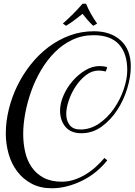

<svg xmlns="http://www.w3.org/2000/svg" viewBox="-20 -987 719 1026"><path d="M553 -130Q527 -97 493.5 -69.5Q460 -42 421 -22.5Q382 -3 340.5 8Q299 19 257 19Q195 19 149 -5.5Q103 -30 72 -71Q41 -112 26 -165Q11 -218 11 -274Q11 -337 27 -402.5Q43 -468 72.5 -528.5Q102 -589 144 -642Q186 -695 238 -734.5Q290 -774 351.5 -797Q413 -820 482 -820Q571 -820 625 -771Q679 -722 679 -631Q679 -578 660.5 -516Q642 -454 607.5 -400.5Q573 -347 524 -311Q475 -275 414 -275Q359 -275 330 -309Q301 -343 301 -396Q301 -434 319 -476Q337 -518 367 -553Q397 -588 435 -611Q473 -634 512 -634Q519 -634 534 -632.5Q549 -631 553 -626L545 -605Q536 -607 527 -608.5Q518 -610 508 -610Q471 -610 439.5 -585.5Q408 -561 384.5 -525.5Q361 -490 347.5 -450Q334 -410 334 -378Q334 -342 352.5 -318.5Q371 -295 409 -295Q463 -295 509 -326.5Q555 -358 588.5 -406Q622 -454 641 -509.5Q660 -565 660 -613Q660 -701 615.5 -750Q571 -799 480 -799Q419 -799 367 -774.5Q315 -750 273.5 -708.5Q232 -667 200 -613Q168 -559 147 -500Q126 -441 115 -382Q104 -323 104 -271Q104 -221 114.5 -175Q125 -129 149.5 -93.5Q174 -58 213.5 -37Q253 -16 310 -16Q344 -16 376 -26.5Q408 -37 437 -54.5Q466 -72 491.5 -95Q517 -118 538 -143ZM478 -849Q461 -865 446.5 -882Q432 -899 421 -913Q402 -898 380.5 -881.5Q359 -865 333 -849L316 -861Q346 -888 372.5 -914.5Q399 -941 421 -967H440Q461 -915 499 -861Z"/></svg>

Font: Lucien Schoenschriftv CAT
Style: Regular
Weight: 400
Designer: Lucian Bernhard 1928
Foundry: CAT-Fonts Peter Wiegel
Version: Version 1.000